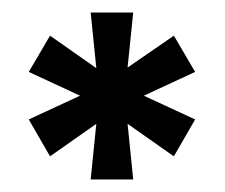

<svg xmlns="http://www.w3.org/2000/svg" viewBox="-20 -706 359 307"><path d="M258 -649 292 -591 210 -553 292 -515 258 -456 184 -508 193 -419H125L134 -508L60 -456L26 -515L108 -553L26 -591L60 -649L134 -597L125 -686H193L184 -598Z"/></svg>

Font: Archivo Narrow
Style: Regular
Weight: 400
Designer: Hector Gatti
Foundry: Omnibus-Type
Version: Version 1.003